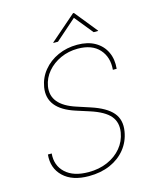

<svg xmlns="http://www.w3.org/2000/svg" viewBox="-135 -1008 881 1108"><g transform="rotate(-15 306.0 -454.0)"><path d="M548.3 -545.5Q555 -620 511.7 -668Q468.4 -715.9 383.5 -715.9Q328.1 -715.9 280.7 -694.4Q233.3 -672.9 201.7 -635.8Q170.1 -598.7 161.9 -551.1Q143.5 -442.1 289.8 -394.9L367.9 -369.3Q457.7 -340.2 495.2 -296.2Q532.7 -252.1 521.3 -184.7Q511.7 -126.1 476.2 -81.9Q440.7 -37.6 384.8 -13.1Q328.8 11.4 257.1 11.4Q157.7 11.4 104.8 -39.4Q51.8 -90.2 59.7 -170.5H82.4Q76 -99.8 123.6 -55.6Q171.2 -11.4 261.4 -11.4Q324.2 -11.4 374.6 -33.4Q425.1 -55.4 457.6 -94.5Q490.1 -133.5 498.6 -184.7Q508.2 -243.3 475.5 -282.1Q442.8 -321 359.4 -348L279.8 -373.6Q118.6 -425.4 139.2 -551.1Q148.4 -606.2 183.1 -648.4Q217.7 -690.7 270.6 -714.7Q323.5 -738.6 386.4 -738.6Q448.9 -738.6 492.2 -713.8Q535.5 -688.9 556.1 -645.2Q576.7 -601.6 571 -545.5ZM284.3 -784.1 408.6 -893.5 497.4 -784.1H524.4L523.9 -786.9L416.1 -920.5H410.5L256.9 -786.9L257.3 -784.1Z"/></g></svg>

Font: Inter Thin  BETA
Style: Italic
Weight: 100
Italic angle: -9.39999°
Designer: Rasmus Andersson
Foundry: rsms
Version: Version 3.011;git-f93a4a705